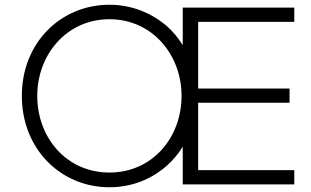

<svg xmlns="http://www.w3.org/2000/svg" viewBox="-20 -777 1310 809"><path d="M441 12C533 12 616 -20 683 -79C709 -102 731 -128 750 -159V0H1220V-60H815V-344H1200V-404H815V-685H1220V-745H750V-587C731 -617 709 -644 683 -667C616 -724 533 -757 441 -757C237 -757 72 -598 72 -373C72 -149 236 12 441 12ZM441 -50C261 -50 137 -196 137 -373C137 -547 261 -696 441 -696C621 -696 745 -547 745 -373C745 -196 621 -50 441 -50Z"/></svg>

Font: Plus Jakarta Sans Light
Style: Regular
Weight: 300
Designer: Gumpita Rahayu
Foundry: Tokotype
Version: Version 2.071;gftools[0.9.30]